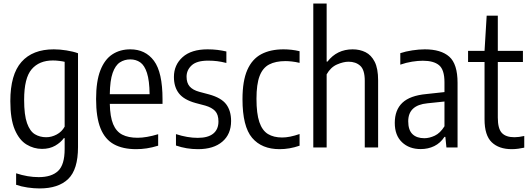

<svg xmlns="http://www.w3.org/2000/svg" viewBox="-20 -828 2969 1078"><path d="M202 230Q170.5 230 134.8 224.8Q99 219.5 70.5 209.5V145Q135.5 166.5 197.5 166.5Q269.5 166.5 306.2 131.8Q343 97 343 8.5V-52.5H338.5Q321 -28 289.8 -10Q258.5 8 216 8Q169.5 8 128.8 -16.8Q88 -41.5 63 -100.2Q38 -159 38 -260.5Q38 -409.5 100.5 -480.2Q163 -551 282 -551Q315.5 -551 353.2 -545Q391 -539 418 -529V-2Q418 123.5 363 176.8Q308 230 202 230ZM239.5 -57.5Q269.5 -57.5 298.2 -72.8Q327 -88 343 -117V-481Q330.5 -484 312.2 -486.2Q294 -488.5 277 -488.5Q200 -488.5 157.8 -439.2Q115.5 -390 115.5 -268Q115.5 -182 131.8 -136.5Q148 -91 176 -74.2Q204 -57.5 239.5 -57.5Z M744.5 9.5Q669.5 9.5 619.5 -18Q569.5 -45.5 544.5 -107.2Q519.5 -169 519.5 -272Q519.5 -371.5 543.5 -433Q567.5 -494.5 610.8 -522.8Q654 -551 711.5 -551Q796.5 -551 844.5 -486.5Q892.5 -422 892.5 -270.5V-245H596.5Q598 -172.5 615.2 -131Q632.5 -89.5 666.5 -72Q700.5 -54.5 752.5 -54.5Q801.5 -54.5 868 -74.5V-10Q833.5 0.5 803.8 5Q774 9.5 744.5 9.5ZM711.5 -494.5Q679 -494.5 653.2 -477.8Q627.5 -461 612.5 -418.5Q597.5 -376 596.5 -299H820Q819 -376 805.2 -418.5Q791.5 -461 767.5 -477.8Q743.5 -494.5 711.5 -494.5Z M1091.5 9.5Q1026.5 9.5 968 -11V-75Q1032.5 -54 1090.5 -54Q1148 -54 1177.2 -77.8Q1206.5 -101.5 1206.5 -146Q1206.5 -185 1187.8 -204.8Q1169 -224.5 1133 -235L1078.5 -249.5Q1013 -267.5 984.8 -303.5Q956.5 -339.5 956.5 -396Q956.5 -463.5 1005.2 -507.2Q1054 -551 1145.5 -551Q1175.5 -551 1201.2 -547.8Q1227 -544.5 1251 -539V-474.5Q1223.5 -481.5 1199.8 -484.5Q1176 -487.5 1148.5 -487.5Q1084.5 -487.5 1056 -461Q1027.5 -434.5 1027.5 -397.5Q1027.5 -362.5 1045 -342.5Q1062.5 -322.5 1099 -312.5L1153.5 -298Q1222.5 -279 1250 -242.5Q1277.5 -206 1277.5 -148.5Q1277.5 -74.5 1228.2 -32.5Q1179 9.5 1091.5 9.5Z M1550 9.5Q1449.5 9.5 1395.5 -54.2Q1341.5 -118 1341.5 -271Q1341.5 -374 1368.5 -435.2Q1395.5 -496.5 1447 -523.8Q1498.5 -551 1572 -551Q1593.5 -551 1616.5 -548.5Q1639.5 -546 1662 -540.5V-475Q1639.5 -480.5 1618.5 -482.8Q1597.5 -485 1583 -485Q1527.5 -485 1491.2 -466Q1455 -447 1437.5 -401Q1420 -355 1420 -273.5Q1420 -190 1436.2 -142.5Q1452.5 -95 1484.5 -75.5Q1516.5 -56 1564.5 -56Q1585 -56 1609 -60.8Q1633 -65.5 1662 -75.5V-10Q1633 0 1605 4.8Q1577 9.5 1550 9.5Z M1739 0V-808H1814V-482H1818.5Q1872 -551 1960 -551Q2000 -551 2032.2 -535Q2064.5 -519 2083.8 -481Q2103 -443 2103 -377V0H2028V-374Q2028 -435.5 2002.8 -458.5Q1977.5 -481.5 1937 -481.5Q1908 -481.5 1872.2 -466Q1836.5 -450.5 1814 -410.5V0Z M2342 9Q2277.5 9 2237 -29.5Q2196.5 -68 2196.5 -138Q2196.5 -210.5 2239.2 -251Q2282 -291.5 2374 -300L2475.5 -311V-366Q2475.5 -436.5 2445.2 -461.8Q2415 -487 2354 -487Q2327 -487 2293.8 -481.8Q2260.5 -476.5 2227.5 -465V-529.5Q2257 -539.5 2294.8 -545.2Q2332.5 -551 2365 -551Q2456 -551 2502.5 -509.8Q2549 -468.5 2549 -363V0H2486.5L2480.5 -59.5H2475.5Q2452.5 -24.5 2418.2 -7.8Q2384 9 2342 9ZM2272 -147Q2272 -98 2295.8 -75Q2319.5 -52 2362.5 -52Q2390.5 -52 2421 -66.2Q2451.5 -80.5 2475.5 -119V-258L2379.5 -248Q2272 -237.5 2272 -147Z M2853.5 9.5Q2781.5 9.5 2741 -29.2Q2700.5 -68 2700.5 -158V-480H2608V-542.5H2700.5L2712.5 -740H2775V-542.5H2916V-480H2775V-168Q2775 -105.5 2797.8 -81.5Q2820.5 -57.5 2868.5 -57.5Q2892 -57.5 2923.5 -64.5V1Q2908.5 4.5 2889.5 7Q2870.5 9.5 2853.5 9.5Z"/></svg>

Font: Encode Sans Condensed Condensed
Style: Regular
Weight: 400
Width: 3
Designer: Multiple Designers
Foundry: Impallari Type
Version: Version 3.000; ttfautohint (v1.8.3) -l 8 -r 50 -G 200 -x 14 